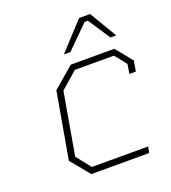

<svg xmlns="http://www.w3.org/2000/svg" viewBox="-132 -816 813 914"><g transform="rotate(-20 274.5 -359.0)"><path d="M246 -580 373 -718H429L511 -580H482L408 -692H392L279 -580ZM174 0 95 -96 154 -432 260 -523H481L549 -439L540 -386H507L515 -434L468 -493H270L185 -419L130 -104L188 -31H473L467 0Z"/></g></svg>

Font: Tomorrow ExtraLight
Style: Italic
Weight: 275
Italic angle: -10°
Designer: Tony de Marco, Monica Rizzolli
Foundry: Just in Type
Version: Version 2.002